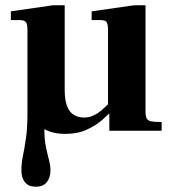

<svg xmlns="http://www.w3.org/2000/svg" viewBox="-20 -495 646 727"><path d="M227 12Q160 12 122 -25.5Q84 -63 84 -143V-381Q84 -404 78 -411.5Q72 -419 54 -419H21V-452L180 -475H225V-155Q225 -117 233.5 -94Q242 -71 259 -60.5Q276 -50 299 -50Q317 -50 333.5 -57.5Q350 -65 365.5 -78.5Q381 -92 398 -108L401 -75Q389 -60 366 -40Q343 -20 308.5 -4Q274 12 227 12ZM116 212Q88 212 74.5 195Q61 178 61 150Q61 124 67 94.5Q73 65 78.5 26.5Q84 -12 84 -66V-278H148V-3Q148 34 154 62Q160 90 165.5 111Q171 132 171 150Q171 178 157 195Q143 212 116 212ZM394 0V-64H389V-381Q389 -404 383.5 -411.5Q378 -419 360 -419H327V-452L487 -475H531V-72Q531 -55 535.5 -46.5Q540 -38 552.5 -35.5Q565 -33 592 -33V0Z"/></svg>

Font: Frank Ruhl Libre
Style: Bold
Weight: 700
Designer: Yanek Iontef
Foundry: Fontef
Version: Version 6.004